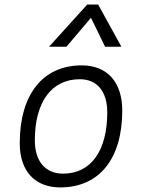

<svg xmlns="http://www.w3.org/2000/svg" viewBox="-20 -815 626 845"><path d="M245.1 9.8C416.5 9.8 518.1 -115.7 518.1 -328.6C518.1 -453.6 451.7 -527.3 339.8 -527.3C168.5 -527.3 66.9 -399.9 66.9 -184.1C66.9 -62.5 133.3 9.8 245.1 9.8ZM257.8 -50.8C179.2 -50.8 133.3 -105.5 133.3 -197.3C133.3 -366.2 207 -466.3 331.1 -466.3C407.7 -466.3 452.1 -412.1 452.1 -320.3C452.1 -150.9 379.9 -50.8 257.8 -50.8ZM412.1 -794.9H363.8L195.8 -609.4H272.5L380.4 -736.8L442.4 -609.4H514.2Z"/></svg>

Font: Cascadia Mono NF Light
Style: Italic
Weight: 300
Italic angle: -10°
Monospace: yes
Designer: Aaron Bell
Foundry: Saja Typeworks
Version: Version 2404.023